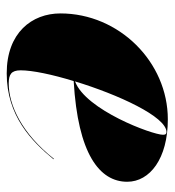

<svg xmlns="http://www.w3.org/2000/svg" viewBox="6 -516 520 572"><g transform="rotate(90 266.0 -230.0)"><path d="M189.5 -31.5C189.5 -66.5 202 -126 221.5 -189.5C438.5 -202 521.5 -266.5 521.5 -349C521.5 -416.5 452.5 -470 335.5 -470C165 -470 20 -325 20 -150C20 -65 77.5 10 198.5 10C325 10 400.5 -64 454.5 -129.5L453 -130.5C377 -34.5 293 4 228.5 4C202 4 189.5 -3.5 189.5 -31.5ZM373.5 -466C379.5 -466 381.5 -462.5 381.5 -455.5C381.5 -424 308 -225.5 222.5 -193.5C261.5 -321.5 327.5 -466 373.5 -466Z"/></g></svg>

Font: Bodoni* 96pt Fatface
Style: Italic
Weight: 900
Italic angle: -13°
Version: Version 2.3